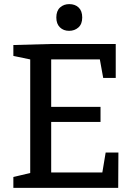

<svg xmlns="http://www.w3.org/2000/svg" viewBox="-20 -914 657 934"><path d="M494 -172H556L555 0H45V-53L142 -76L127 -54V-643L141 -622L45 -642V-695L227 -700H543V-535H482L463 -640L483 -625H212L229 -642V-377L212 -394H469V-321H212L229 -341V-58L212 -75H496L475 -58ZM316 -764Q289 -764 271.5 -781Q254 -798 254 -829Q254 -861 272 -877.5Q290 -894 317 -894Q345 -894 362.5 -877.5Q380 -861 380 -829Q380 -797 361.5 -780.5Q343 -764 316 -764Z"/></svg>

Font: Bitter Thin Medium
Style: Regular
Weight: 500
Version: Version 3.021